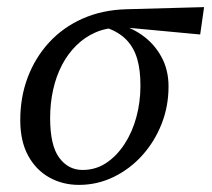

<svg xmlns="http://www.w3.org/2000/svg" viewBox="-20 -507 596 540"><path d="M202 13Q156 13 118.5 -8Q81 -29 59 -69.5Q37 -110 37 -169Q37 -234 58 -289.5Q79 -345 118 -387.5Q157 -430 212 -454.5Q267 -479 335 -481L554 -487L543 -410L329 -430L315 -429Q279 -429 249 -416Q219 -403 195 -379.5Q171 -356 154.5 -324.5Q138 -293 129.5 -255Q121 -217 121 -175Q121 -98 146.5 -63.5Q172 -29 212 -29Q249 -29 278.5 -48.5Q308 -68 330 -101.5Q352 -135 363.5 -177.5Q375 -220 375 -266Q375 -310 366 -341Q357 -372 337 -393.5Q317 -415 283 -428L302 -442Q344 -433 378.5 -409Q413 -385 433.5 -348Q454 -311 454 -264Q454 -208 434.5 -158.5Q415 -109 380.5 -70.5Q346 -32 300 -9.5Q254 13 202 13Z"/></svg>

Font: Source Serif 4 18pt
Style: Italic
Weight: 400
Italic angle: -12°
Designer: Frank Grießhammer
Foundry: Adobe Systems Incorporated
Version: Version 4.004;hotconv 1.0.116;makeotfexe 2.5.65601